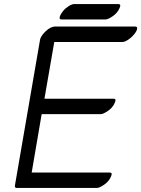

<svg xmlns="http://www.w3.org/2000/svg" viewBox="-20 -889 696 947"><path d="M276.7 -812Q280.5 -821 290.6 -834Q300.7 -847 317.7 -858Q334.7 -869 345.7 -869H563.7Q578.7 -869 570 -850Q559.8 -825 535.9 -809Q512 -793 501 -793H283Q269 -793 276.7 -812ZM647.3 -758Q657.3 -758 656.4 -748Q655.5 -737 642.6 -721Q629.7 -705 612.7 -693.5Q595.7 -682 584.7 -682H247.7L199.2 -402Q369.2 -402 540.2 -402Q555.2 -402 546.5 -383Q536.3 -358 512.4 -342Q488.5 -326 477.5 -326Q331.5 -326 185.5 -326L136.3 -38Q328.3 -38 521.3 -38Q536.3 -38 527.7 -19Q517.5 6 493.6 22Q469.7 38 458.7 38H65.7Q58.6 39 55.4 35.5Q52.2 32 53.9 24L177.7 -694Q179.7 -705 193.1 -722Q217.7 -751 242.2 -757Q247.3 -758 249.3 -758Q251.3 -758 253.3 -758Z"/></svg>

Font: Kavivanar
Style: Regular
Weight: 400
Designer: Tharique Azeez
Foundry: Tharique Azeez
Version: Version 1.88